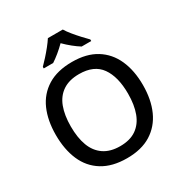

<svg xmlns="http://www.w3.org/2000/svg" viewBox="-212 -1101 1210 1271"><g transform="rotate(-30 392.5 -465.5)"><path d="M725 -358Q725 -247 688 -164.5Q651 -82 577.5 -36Q504 10 393 10Q281 10 206.5 -36Q132 -82 96 -165Q60 -248 60 -359Q60 -469 96 -551Q132 -633 206.5 -679Q281 -725 394 -725Q504 -725 577.5 -679.5Q651 -634 688 -551.5Q725 -469 725 -358ZM174 -358Q174 -272 197 -210.5Q220 -149 269 -115.5Q318 -82 393 -82Q469 -82 517 -115.5Q565 -149 588 -210.5Q611 -272 611 -358Q611 -487 559.5 -559.5Q508 -632 394 -632Q318 -632 269 -599Q220 -566 197 -505Q174 -444 174 -358ZM449 -941Q462 -919 484.5 -891.5Q507 -864 531.5 -837.5Q556 -811 574 -793V-781H501Q475 -797 446.5 -820Q418 -843 391 -870Q364 -843 336.5 -820.5Q309 -798 283 -781H211V-793Q230 -812 253.5 -838Q277 -864 299 -891.5Q321 -919 335 -941Z"/></g></svg>

Font: Noto Sans Cham Medium
Style: Regular
Weight: 500
Version: Version 2.002